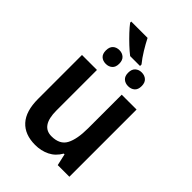

<svg xmlns="http://www.w3.org/2000/svg" viewBox="-256 -982 1097 1097"><g transform="rotate(45 292.0 -433.5)"><path d="M266 -877Q282 -845 304 -809Q326 -773 349 -745V-733H269Q247 -750 221.5 -774Q196 -798 172.5 -823Q149 -848 134 -868V-877ZM202 -714Q225 -714 240.5 -700Q256 -686 256 -658Q256 -630 240.5 -616.5Q225 -603 202 -603Q178 -603 163 -616.5Q148 -630 148 -658Q148 -686 163 -700Q178 -714 202 -714ZM382 -714Q406 -714 421.5 -700Q437 -686 437 -658Q437 -630 421.5 -616.5Q406 -603 382 -603Q359 -603 343.5 -616.5Q328 -630 328 -658Q328 -686 343.5 -700Q359 -714 382 -714ZM511 -543V0H417L401 -71H395Q371 -29 331.5 -9.5Q292 10 244 10Q160 10 115 -39.5Q70 -89 70 -188V-543H191V-215Q191 -91 275 -91Q342 -91 366.5 -137.5Q391 -184 391 -272V-543Z"/></g></svg>

Font: Noto Sans SemiCondensed SemiBold
Style: Regular
Weight: 600
Width: 4
Designer: Monotype Design Team
Foundry: Monotype Imaging Inc.
Version: Version 2.013; ttfautohint (v1.8.4.7-5d5b)